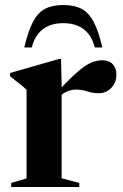

<svg xmlns="http://www.w3.org/2000/svg" viewBox="-20 -743 488 763"><path d="M386.5 -503.5Q413.5 -503.5 428 -487.8Q442.5 -472 442.5 -446.5Q442.5 -414.5 422 -393.5Q401.5 -372.5 371.5 -372.5Q354 -372.5 340.2 -376.2Q326.5 -380 313.2 -383.5Q300 -387 282.5 -387Q268.5 -387 256.2 -383.2Q244 -379.5 232.8 -372.2Q221.5 -365 210 -354L207.5 -377Q245 -418 272 -443Q299 -468 318.8 -481Q338.5 -494 354.8 -498.8Q371 -503.5 386.5 -503.5ZM225 -407V-34.5L295 -16V0H24.5V-16L85.5 -34V-386.5Q79 -393 70.5 -399.8Q62 -406.5 50 -416Q38 -425.5 20 -440V-453L214 -508.5H222.5ZM231.5 -651Q199.5 -651 174.5 -640.8Q149.5 -630.5 132.2 -609.2Q115 -588 106 -554.5H76.5Q92 -620 111.2 -656.5Q130.5 -693 159.2 -708Q188 -723 231.5 -723Q275 -723 303.8 -708Q332.5 -693 352 -656.5Q371.5 -620 386.5 -554.5H357Q348 -588 330.8 -609.2Q313.5 -630.5 288.5 -640.8Q263.5 -651 231.5 -651Z"/></svg>

Font: Newsreader 60pt SemiBold
Style: Regular
Weight: 600
Designer: Hugues Gentile
Foundry: Production Type
Version: Version 1.003